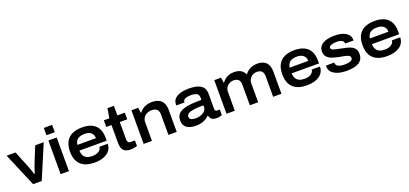

<svg xmlns="http://www.w3.org/2000/svg" viewBox="32 -1769 6029 2827"><g transform="rotate(-20 3046.5 -356.0)"><path d="M228 0 5 -527H144L244 -280Q251 -264 260 -238Q269 -212 279 -184Q289 -156 296 -134H302Q309 -155 318 -182.5Q327 -210 336 -236.5Q345 -263 352 -280L452 -527H586L363 0Z M659 -610V-724H789V-610ZM659 0V-527H789V0Z M1192 12Q1099 12 1034.5 -17.5Q970 -47 936 -108Q902 -169 902 -263Q902 -357 935.5 -418Q969 -479 1033.5 -509Q1098 -539 1190 -539Q1280 -539 1341.5 -509.5Q1403 -480 1434 -421Q1465 -362 1465 -273V-231H1037Q1039 -182 1057.5 -150.5Q1076 -119 1110.5 -104.5Q1145 -90 1195 -90Q1217 -90 1241 -95.5Q1265 -101 1285 -112Q1305 -123 1318.5 -141Q1332 -159 1333 -183H1463Q1463 -138 1444 -102Q1425 -66 1389.5 -40.5Q1354 -15 1304 -1.5Q1254 12 1192 12ZM1038 -320H1329Q1329 -351 1318.5 -373Q1308 -395 1289 -409.5Q1270 -424 1245 -430.5Q1220 -437 1191 -437Q1146 -437 1113 -424Q1080 -411 1061.5 -385Q1043 -359 1038 -320Z M1756 12Q1702 12 1670 -6Q1638 -24 1624 -58Q1610 -92 1610 -140V-423H1528V-527H1614L1639 -677H1740V-527H1857V-423H1740V-151Q1740 -122 1752.5 -107Q1765 -92 1799 -92H1857V-5Q1845 0 1827 3.5Q1809 7 1790 9.5Q1771 12 1756 12Z M1960 0V-527H2067L2077 -447H2085Q2108 -478 2139 -498.5Q2170 -519 2206.5 -529Q2243 -539 2281 -539Q2343 -539 2387 -518.5Q2431 -498 2454.5 -454.5Q2478 -411 2478 -341V0H2348V-318Q2348 -349 2340 -370Q2332 -391 2317 -403.5Q2302 -416 2280.5 -421.5Q2259 -427 2233 -427Q2195 -427 2162.5 -410Q2130 -393 2110 -363Q2090 -333 2090 -293V0Z M2777 12Q2743 12 2708.5 5.5Q2674 -1 2645.5 -17.5Q2617 -34 2600 -63.5Q2583 -93 2583 -140Q2583 -199 2612.5 -234.5Q2642 -270 2695.5 -288.5Q2749 -307 2822 -313Q2895 -319 2981 -319V-352Q2981 -380 2969.5 -399Q2958 -418 2931.5 -427.5Q2905 -437 2858 -437Q2817 -437 2789.5 -429.5Q2762 -422 2748.5 -409.5Q2735 -397 2735 -381V-368H2607Q2606 -373 2606 -377.5Q2606 -382 2606 -388Q2606 -434 2636.5 -468Q2667 -502 2724.5 -520.5Q2782 -539 2863 -539Q2946 -539 3001 -520.5Q3056 -502 3083.5 -464Q3111 -426 3111 -366V-129Q3111 -110 3120.5 -101Q3130 -92 3146 -92H3187V-5Q3177 -1 3154.5 5Q3132 11 3102 11Q3067 11 3044.5 1.5Q3022 -8 3009.5 -25.5Q2997 -43 2992 -66H2985Q2963 -42 2931.5 -24.5Q2900 -7 2861.5 2.5Q2823 12 2777 12ZM2813 -92Q2844 -92 2874 -100Q2904 -108 2928 -122.5Q2952 -137 2966.5 -159Q2981 -181 2981 -208V-233Q2898 -233 2838 -226Q2778 -219 2746 -200.5Q2714 -182 2714 -148Q2714 -128 2727 -115.5Q2740 -103 2762.5 -97.5Q2785 -92 2813 -92Z M3258 0V-527H3365L3375 -447H3383Q3405 -478 3434 -498.5Q3463 -519 3497.5 -529Q3532 -539 3568 -539Q3628 -539 3670.5 -517Q3713 -495 3734 -447H3742Q3765 -478 3795 -498.5Q3825 -519 3860 -529Q3895 -539 3932 -539Q3991 -539 4032.5 -519Q4074 -499 4096.5 -456Q4119 -413 4119 -344V0H3989V-319Q3989 -350 3981.5 -371Q3974 -392 3960.5 -404Q3947 -416 3928 -421.5Q3909 -427 3886 -427Q3850 -427 3820 -410Q3790 -393 3772 -363Q3754 -333 3754 -293V0H3624V-319Q3624 -350 3616.5 -371Q3609 -392 3595.5 -404Q3582 -416 3563 -421.5Q3544 -427 3520 -427Q3485 -427 3454.5 -410Q3424 -393 3406 -363Q3388 -333 3388 -293V0Z M4518 12Q4425 12 4360.5 -17.5Q4296 -47 4262 -108Q4228 -169 4228 -263Q4228 -357 4261.5 -418Q4295 -479 4359.5 -509Q4424 -539 4516 -539Q4606 -539 4667.5 -509.5Q4729 -480 4760 -421Q4791 -362 4791 -273V-231H4363Q4365 -182 4383.5 -150.5Q4402 -119 4436.5 -104.5Q4471 -90 4521 -90Q4543 -90 4567 -95.5Q4591 -101 4611 -112Q4631 -123 4644.5 -141Q4658 -159 4659 -183H4789Q4789 -138 4770 -102Q4751 -66 4715.5 -40.5Q4680 -15 4630 -1.5Q4580 12 4518 12ZM4364 -320H4655Q4655 -351 4644.5 -373Q4634 -395 4615 -409.5Q4596 -424 4571 -430.5Q4546 -437 4517 -437Q4472 -437 4439 -424Q4406 -411 4387.5 -385Q4369 -359 4364 -320Z M5137 12Q5079 12 5031 1Q4983 -10 4948.5 -30.5Q4914 -51 4895 -81Q4876 -111 4876 -150Q4876 -155 4876.5 -159Q4877 -163 4877 -166H5008Q5008 -164 5007.5 -161.5Q5007 -159 5007 -157Q5008 -131 5026.5 -115.5Q5045 -100 5075.5 -93Q5106 -86 5140 -86Q5172 -86 5201.5 -91Q5231 -96 5250 -108.5Q5269 -121 5269 -144Q5269 -170 5247 -182.5Q5225 -195 5186 -203Q5147 -211 5096 -220Q5055 -228 5018.5 -239Q4982 -250 4953.5 -267.5Q4925 -285 4908.5 -312Q4892 -339 4892 -379Q4892 -420 4910 -450Q4928 -480 4961.5 -499.5Q4995 -519 5041.5 -528.5Q5088 -538 5144 -538Q5197 -538 5240.5 -528.5Q5284 -519 5316 -500Q5348 -481 5366 -454Q5384 -427 5384 -393Q5384 -387 5384 -382Q5384 -377 5383 -374H5253V-380Q5253 -400 5238.5 -413.5Q5224 -427 5199 -434Q5174 -441 5141 -441Q5123 -441 5102 -438.5Q5081 -436 5063 -430Q5045 -424 5033.5 -415Q5022 -406 5022 -391Q5022 -371 5042 -360Q5062 -349 5095 -342Q5128 -335 5167 -327Q5210 -319 5252 -309Q5294 -299 5327 -282.5Q5360 -266 5380 -237Q5400 -208 5400 -160Q5400 -112 5381.5 -79Q5363 -46 5328.5 -26Q5294 -6 5245.5 3Q5197 12 5137 12Z M5775 12Q5682 12 5617.5 -17.5Q5553 -47 5519 -108Q5485 -169 5485 -263Q5485 -357 5518.5 -418Q5552 -479 5616.5 -509Q5681 -539 5773 -539Q5863 -539 5924.5 -509.5Q5986 -480 6017 -421Q6048 -362 6048 -273V-231H5620Q5622 -182 5640.5 -150.5Q5659 -119 5693.5 -104.5Q5728 -90 5778 -90Q5800 -90 5824 -95.5Q5848 -101 5868 -112Q5888 -123 5901.5 -141Q5915 -159 5916 -183H6046Q6046 -138 6027 -102Q6008 -66 5972.5 -40.5Q5937 -15 5887 -1.5Q5837 12 5775 12ZM5621 -320H5912Q5912 -351 5901.5 -373Q5891 -395 5872 -409.5Q5853 -424 5828 -430.5Q5803 -437 5774 -437Q5729 -437 5696 -424Q5663 -411 5644.5 -385Q5626 -359 5621 -320Z"/></g></svg>

Font: Archivo SemiExpanded SemiBold
Style: Regular
Weight: 600
Width: 6
Designer: Hector Gatti
Foundry: Omnibus-Type
Version: Version 2.001